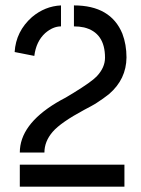

<svg xmlns="http://www.w3.org/2000/svg" viewBox="-20 -704 531 724"><path d="M35.2 -507.8Q40 -585.9 100.6 -639.6Q149.4 -680.7 210 -683.6V-604.5Q179.7 -604.5 150.4 -579.1Q116.2 -547.9 109.4 -493.2ZM54.7 0V-83H449.2V0ZM54.7 -128.9Q54.7 -233.4 192.4 -316.4Q205.1 -324.2 227.5 -335.9Q249 -348.6 256.8 -353.5Q325.2 -395.5 344.7 -416Q376 -449.2 376 -486.3Q376 -581.1 296.9 -600.6Q279.3 -604.5 258.8 -604.5V-683.6Q397.5 -683.6 441.4 -577.1Q457 -536.1 457 -487.3Q456.1 -405.3 391.6 -349.6Q371.1 -333 340.8 -313.5Q328.1 -305.7 297.9 -290Q209 -242.2 178.7 -207Q147.5 -170.9 147.5 -128.9Z"/></svg>

Font: Post No Bills Jaffna SemiBold
Style: Regular
Weight: 600
Designer: Kosala Senevirathne, Siva Puranthara, Lasantha Premarathna, Tharique Azeez
Foundry: Mooniak
Version: Version 1.220 ; ttfautohint (v1.6)